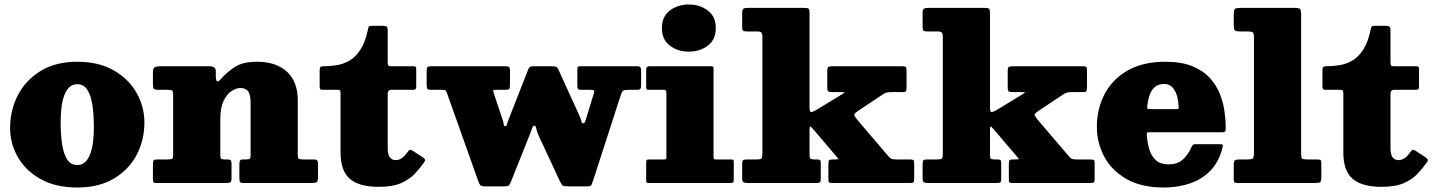

<svg xmlns="http://www.w3.org/2000/svg" viewBox="-20 -815 6390 855"><path d="M250 -270Q250 -301.5 253.2 -331.8Q256.5 -362 264.8 -386.5Q273 -411 287.5 -425.5Q302 -440 324 -440Q353.5 -440 369.5 -414.2Q385.5 -388.5 391.8 -345.2Q398 -302 398 -250Q398 -218.5 394.8 -188.2Q391.5 -158 383.2 -133.5Q375 -109 360.5 -94.5Q346 -80 324 -80Q294.5 -80 278.5 -105.8Q262.5 -131.5 256.2 -174.8Q250 -218 250 -270ZM25 -245Q25 -175 60 -114.5Q95 -54 161.8 -17Q228.5 20 324 20Q419.5 20 486.2 -19.2Q553 -58.5 588 -124.2Q623 -190 623 -270Q623 -340 588 -401.8Q553 -463.5 486.2 -501.8Q419.5 -540 324 -540Q228.5 -540 161.8 -499.5Q95 -459 60 -392Q25 -325 25 -245Z M728 -415Q743 -415 747 -411.2Q751 -407.5 751 -392V-126Q751 -110.5 746.2 -107.8Q741.5 -105 726 -105H681Q668 -105 664.5 -101.2Q661 -97.5 661 -84V-20.5Q661 -8.5 663.2 -4.2Q665.5 0 677 0H986Q998 0 1004.5 -2.8Q1011 -5.5 1011 -18.5V-86.5Q1011 -99 1006.8 -102Q1002.5 -105 991 -105H979Q967 -105 964 -109.2Q961 -113.5 961 -124.5V-283Q961 -334.5 975.5 -365.2Q990 -396 1011 -409.5Q1032 -423 1051 -423Q1074.5 -423 1085.2 -408.2Q1096 -393.5 1096 -353V-124.5Q1096 -111.5 1092.2 -108.2Q1088.5 -105 1075 -105H1062Q1050.5 -105 1048.2 -98.8Q1046 -92.5 1046 -82V-23Q1046 -9 1049 -4.5Q1052 0 1066 0H1367Q1384.5 0 1390.2 -3.8Q1396 -7.5 1396 -26V-86.5Q1396 -97 1392 -101Q1388 -105 1378 -105H1330Q1314.5 -105 1310.2 -108.2Q1306 -111.5 1306 -126.5V-369Q1306 -422.5 1285 -460.8Q1264 -499 1223.2 -519.5Q1182.5 -540 1124 -540Q1060.5 -540 1024.5 -516Q988.5 -492 961.5 -461Q951 -449 946 -453.8Q941 -458.5 941 -477V-495Q941 -511 932.8 -515.5Q924.5 -520 913 -520H694Q678.5 -520 669.8 -515.5Q661 -511 661 -493.5V-440.5Q661 -424 665 -419.5Q669 -415 686 -415Z M1869 -92.5Q1875 -101 1871.8 -106Q1868.5 -111 1858 -117.5L1817.5 -144Q1808 -149.5 1804 -147.2Q1800 -145 1794.5 -137Q1780.5 -117.5 1768 -109.8Q1755.5 -102 1742.5 -102Q1724.5 -102 1715.5 -115Q1706.5 -128 1706.5 -154V-398.5Q1706.5 -406.5 1710.8 -410.8Q1715 -415 1722.5 -415H1819.5Q1826.5 -415 1830 -417.8Q1833.5 -420.5 1833.5 -427V-506Q1833.5 -514.5 1831 -517.2Q1828.5 -520 1821 -520H1722.5Q1711 -520 1708.8 -524.2Q1706.5 -528.5 1706.5 -540V-683.5Q1706.5 -700 1689.5 -700H1638Q1624 -700 1622.2 -696.5Q1620.5 -693 1618 -681.5Q1606 -626 1585 -593.8Q1564 -561.5 1537.2 -545.8Q1510.5 -530 1480.8 -525Q1451 -520 1421.5 -520Q1410 -520 1406.8 -516.5Q1403.5 -513 1403.5 -501V-431Q1403.5 -421.5 1406.2 -418.2Q1409 -415 1418 -415H1482Q1493 -415 1494.8 -410.8Q1496.5 -406.5 1496.5 -395.5V-136Q1496.5 -54.5 1537.8 -18.8Q1579 17 1666.5 17Q1728 17 1765.8 0.5Q1803.5 -16 1827 -41.2Q1850.5 -66.5 1869 -92.5Z M2245 -283.5Q2239 -268.5 2237.5 -261Q2236 -253.5 2229.5 -253.5Q2223.5 -253.5 2223.2 -260.8Q2223 -268 2218 -282.5L2179 -399.5Q2175.5 -410 2176 -412.5Q2176.5 -415 2191 -415H2231Q2245 -415 2248 -419.2Q2251 -423.5 2251 -437.5V-499.5Q2251 -513.5 2246.5 -516.8Q2242 -520 2229 -520H1901Q1888.5 -520 1884.2 -516.8Q1880 -513.5 1880 -499.5V-438.5Q1880 -426.5 1882.5 -420.8Q1885 -415 1898 -415H1945Q1961 -415 1964.2 -412Q1967.5 -409 1971.5 -397.5L2109 -10.5Q2114.5 5 2118.8 10Q2123 15 2145 15H2221Q2242 15 2246.2 10.8Q2250.5 6.5 2256 -7.5L2339 -215.5Q2345 -230.5 2349.2 -243Q2353.5 -255.5 2359 -255.5Q2366 -255.5 2368.2 -242.2Q2370.5 -229 2378.5 -211.5L2473.5 -7.5Q2480.5 7 2485.2 11Q2490 15 2512 15H2590Q2610.5 15 2613.2 9.5Q2616 4 2621 -10.5L2746 -396.5Q2750 -408.5 2755.8 -411.8Q2761.5 -415 2778 -415H2815Q2829.5 -415 2832.2 -419.8Q2835 -424.5 2835 -438.5V-501Q2835 -512.5 2830.5 -516.2Q2826 -520 2816 -520H2569Q2559 -520 2555 -518.2Q2551 -516.5 2551 -506.5V-433.5Q2551 -424 2553.5 -419.5Q2556 -415 2567 -415H2607Q2621 -415 2624.5 -412.2Q2628 -409.5 2624 -397.5L2594.5 -301.5Q2589 -283.5 2586.2 -274.8Q2583.5 -266 2576.5 -266Q2570.5 -266 2569 -275.2Q2567.5 -284.5 2559.5 -301.5L2467 -504.5Q2462 -515.5 2455.5 -517.8Q2449 -520 2433 -520H2356Q2345 -520 2340.2 -517.2Q2335.5 -514.5 2332.5 -506.5Z M2927.5 -690Q2927.5 -639 2962.8 -612Q2998 -585 3047.5 -585Q3097 -585 3132.2 -612Q3167.5 -639 3167.5 -690Q3167.5 -741 3132.2 -768Q3097 -795 3047.5 -795Q2998 -795 2962.8 -768Q2927.5 -741 2927.5 -690ZM2938 -415Q2947.5 -415 2947.5 -402V-116Q2947.5 -108 2945 -106.5Q2942.5 -105 2934.5 -105H2871Q2862 -105 2859.8 -102.5Q2857.5 -100 2857.5 -90.5V-12.5Q2857.5 -4.5 2859.8 -2.2Q2862 0 2869.5 0H3228.5Q3240 0 3243.8 -2.2Q3247.5 -4.5 3247.5 -15.5V-93Q3247.5 -101.5 3244.8 -103.2Q3242 -105 3233.5 -105H3168Q3160.5 -105 3159 -107.5Q3157.5 -110 3157.5 -117.5V-510Q3157.5 -517 3154.8 -518.5Q3152 -520 3145 -520H2872.5Q2857.5 -520 2857.5 -506V-425Q2857.5 -418.5 2860.8 -416.8Q2864 -415 2870.5 -415Z M3351.5 -675Q3366 -675 3370.5 -670Q3375 -665 3375 -651V-134Q3375 -115.5 3371.8 -110.2Q3368.5 -105 3350.5 -105H3304.5Q3291.5 -105 3288.2 -100.8Q3285 -96.5 3285 -84V-20Q3285 -6.5 3291.2 -3.2Q3297.5 0 3311.5 0H3613.5Q3626.5 0 3630.8 -2.8Q3635 -5.5 3635 -18V-89Q3635 -99 3631.8 -102Q3628.5 -105 3618.5 -105H3605.5Q3591.5 -105 3588.2 -109.2Q3585 -113.5 3585 -126V-234Q3585 -256 3590.2 -251.2Q3595.5 -246.5 3604.5 -236L3705 -118Q3712 -110 3713.5 -107.5Q3715 -105 3698.5 -105H3689.5Q3676.5 -105 3672.8 -101.8Q3669 -98.5 3669 -86V-15Q3669 -4.5 3672.8 -2.2Q3676.5 0 3687.5 0H4030.5Q4043.5 0 4047.2 -2.8Q4051 -5.5 4051 -18V-88Q4051 -100 4046.8 -102.5Q4042.5 -105 4030.5 -105H3968.5Q3956 -105 3949.8 -107.8Q3943.5 -110.5 3938 -117L3799 -280Q3786.5 -295 3784.2 -301.8Q3782 -308.5 3798.5 -319.5L3909.5 -393.5Q3919 -400 3927.2 -402.5Q3935.5 -405 3952.5 -405H4001.5Q4012.5 -405 4014.8 -410.2Q4017 -415.5 4017 -426.5V-499Q4017 -512 4014.2 -516Q4011.5 -520 3998.5 -520H3687.5Q3674.5 -520 3669.2 -517.2Q3664 -514.5 3664 -500V-425Q3664 -411 3668.5 -408Q3673 -405 3687 -405H3716.5Q3741.5 -405 3740.8 -403.2Q3740 -401.5 3725.5 -392.5L3615.5 -325.5Q3604.5 -319 3594.8 -316.2Q3585 -313.5 3585 -335.5V-757Q3585 -774 3579.8 -777Q3574.5 -780 3557.5 -780H3309.5Q3296 -780 3290.5 -776Q3285 -772 3285 -758V-696Q3285 -683.5 3288.2 -679.2Q3291.5 -675 3305.5 -675Z M4155 -675Q4169.5 -675 4174 -670Q4178.5 -665 4178.5 -651V-134Q4178.5 -115.5 4175.2 -110.2Q4172 -105 4154 -105H4108Q4095 -105 4091.8 -100.8Q4088.5 -96.5 4088.5 -84V-20Q4088.5 -6.5 4094.8 -3.2Q4101 0 4115 0H4417Q4430 0 4434.2 -2.8Q4438.5 -5.5 4438.5 -18V-89Q4438.5 -99 4435.2 -102Q4432 -105 4422 -105H4409Q4395 -105 4391.8 -109.2Q4388.5 -113.5 4388.5 -126V-234Q4388.5 -256 4393.8 -251.2Q4399 -246.5 4408 -236L4508.5 -118Q4515.5 -110 4517 -107.5Q4518.5 -105 4502 -105H4493Q4480 -105 4476.2 -101.8Q4472.5 -98.5 4472.5 -86V-15Q4472.5 -4.5 4476.2 -2.2Q4480 0 4491 0H4834Q4847 0 4850.8 -2.8Q4854.5 -5.5 4854.5 -18V-88Q4854.5 -100 4850.2 -102.5Q4846 -105 4834 -105H4772Q4759.5 -105 4753.2 -107.8Q4747 -110.5 4741.5 -117L4602.5 -280Q4590 -295 4587.8 -301.8Q4585.5 -308.5 4602 -319.5L4713 -393.5Q4722.5 -400 4730.8 -402.5Q4739 -405 4756 -405H4805Q4816 -405 4818.2 -410.2Q4820.5 -415.5 4820.5 -426.5V-499Q4820.5 -512 4817.8 -516Q4815 -520 4802 -520H4491Q4478 -520 4472.8 -517.2Q4467.5 -514.5 4467.5 -500V-425Q4467.5 -411 4472 -408Q4476.5 -405 4490.5 -405H4520Q4545 -405 4544.2 -403.2Q4543.5 -401.5 4529 -392.5L4419 -325.5Q4408 -319 4398.2 -316.2Q4388.5 -313.5 4388.5 -335.5V-757Q4388.5 -774 4383.2 -777Q4378 -780 4361 -780H4113Q4099.5 -780 4094 -776Q4088.5 -772 4088.5 -758V-696Q4088.5 -683.5 4091.8 -679.2Q4095 -675 4109 -675Z M4864.5 -250Q4864.5 -180 4897 -118.2Q4929.5 -56.5 4995.8 -18.2Q5062 20 5162.5 20Q5226 20 5280 1.5Q5334 -17 5371.8 -56.8Q5409.5 -96.5 5424.5 -160Q5426.5 -168.5 5423.8 -170.8Q5421 -173 5410.5 -173H5304.5Q5295.5 -173 5292.2 -169.8Q5289 -166.5 5286.5 -161Q5268.5 -122 5245 -102.5Q5221.5 -83 5184.5 -83Q5149 -83 5128.8 -100.2Q5108.5 -117.5 5099.2 -146.5Q5090 -175.5 5087 -211Q5086.5 -220.5 5087.2 -223.2Q5088 -226 5098.5 -226H5421.5Q5433 -226 5435.8 -229.8Q5438.5 -233.5 5438.5 -245Q5438.5 -277.5 5433.2 -316.8Q5428 -356 5412.8 -395.2Q5397.5 -434.5 5368 -467.2Q5338.5 -500 5290 -520Q5241.5 -540 5169.5 -540Q5069 -540 5001 -500.8Q4933 -461.5 4898.8 -395.8Q4864.5 -330 4864.5 -250ZM5102.5 -329Q5089.5 -329 5088.8 -332.8Q5088 -336.5 5089.5 -347.5Q5093 -375.5 5101.2 -396.5Q5109.5 -417.5 5124.5 -429.2Q5139.5 -441 5163.5 -441Q5180 -441 5191.8 -433.5Q5203.5 -426 5211.2 -412.5Q5219 -399 5223.2 -381Q5227.5 -363 5228.5 -342.5Q5229.5 -332.5 5227.8 -330.8Q5226 -329 5215.5 -329Z M5534.5 -675Q5552 -675 5558 -671.5Q5564 -668 5564 -649V-135Q5564 -114 5559 -109.5Q5554 -105 5533.5 -105H5497.5Q5484.5 -105 5479.2 -100.5Q5474 -96 5474 -83V-17Q5474 -5 5478.2 -2.5Q5482.5 0 5494.5 0H5834.5Q5854 0 5859 -4Q5864 -8 5864 -27V-88Q5864 -99 5860.8 -102Q5857.5 -105 5847.5 -105H5799.5Q5782.5 -105 5778.2 -109.2Q5774 -113.5 5774 -131V-749Q5774 -771 5768.8 -775.5Q5763.5 -780 5742.5 -780H5509.5Q5486 -780 5480 -775.8Q5474 -771.5 5474 -748V-708Q5474 -688 5477.8 -681.5Q5481.5 -675 5502.5 -675Z M6334.5 -92.5Q6340.5 -101 6337.2 -106Q6334 -111 6323.5 -117.5L6283 -144Q6273.5 -149.5 6269.5 -147.2Q6265.5 -145 6260 -137Q6246 -117.5 6233.5 -109.8Q6221 -102 6208 -102Q6190 -102 6181 -115Q6172 -128 6172 -154V-398.5Q6172 -406.5 6176.2 -410.8Q6180.5 -415 6188 -415H6285Q6292 -415 6295.5 -417.8Q6299 -420.5 6299 -427V-506Q6299 -514.5 6296.5 -517.2Q6294 -520 6286.5 -520H6188Q6176.5 -520 6174.2 -524.2Q6172 -528.5 6172 -540V-683.5Q6172 -700 6155 -700H6103.5Q6089.5 -700 6087.8 -696.5Q6086 -693 6083.5 -681.5Q6071.5 -626 6050.5 -593.8Q6029.5 -561.5 6002.8 -545.8Q5976 -530 5946.2 -525Q5916.5 -520 5887 -520Q5875.5 -520 5872.2 -516.5Q5869 -513 5869 -501V-431Q5869 -421.5 5871.8 -418.2Q5874.5 -415 5883.5 -415H5947.5Q5958.5 -415 5960.2 -410.8Q5962 -406.5 5962 -395.5V-136Q5962 -54.5 6003.2 -18.8Q6044.5 17 6132 17Q6193.5 17 6231.2 0.5Q6269 -16 6292.5 -41.2Q6316 -66.5 6334.5 -92.5Z"/></svg>

Font: Besley Black
Style: Regular
Weight: 900
Designer: Owen Earl
Foundry: indestructible type*
Version: Version 2.001